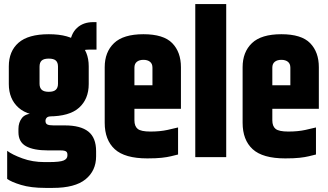

<svg xmlns="http://www.w3.org/2000/svg" viewBox="-20 -767 1601 937"><path d="M70 -138Q70 -169 87 -191Q104 -213 144 -213Q162 -213 188 -208.5Q214 -204 228 -199Q214 -199 208 -192.5Q202 -186 202 -177Q202 -164 211 -159.5Q220 -155 242 -155H297Q373 -155 411 -125Q449 -95 449 -29V-4Q449 66 397.5 108Q346 150 238 150H201Q131 150 83 135.5Q35 121 15 106V-31Q40 -12 89.5 6Q139 24 197 24H218Q273 24 291 16Q309 8 309 -8V-13Q309 -20 306 -24.5Q303 -29 295.5 -31Q288 -33 275 -33H214Q144 -33 107 -53.5Q70 -74 70 -122ZM23 -443Q23 -517 70.5 -558.5Q118 -600 218 -600Q319 -600 366 -558.5Q413 -517 413 -443V-357Q413 -284 366 -241.5Q319 -199 218 -199Q118 -199 70.5 -241.5Q23 -284 23 -357ZM263 -442Q263 -462 252.5 -471.5Q242 -481 218 -481Q194 -481 183.5 -471.5Q173 -462 173 -442V-358Q173 -339 183.5 -329Q194 -319 218 -319Q242 -319 252.5 -329Q263 -339 263 -358ZM435 -659H451V-525H416Q399 -525 385 -521.5Q371 -518 360 -511L320 -547Q325 -602 355.5 -630.5Q386 -659 435 -659Z M491 -439Q491 -513 536.5 -556.5Q582 -600 680 -600Q778 -600 820.5 -556.5Q863 -513 863 -439V-317H724V-437Q724 -456 712 -465.5Q700 -475 680 -475Q660 -475 648 -465.5Q636 -456 636 -437V-190L491 -192ZM491 -264H636V-180Q636 -151 652 -138Q668 -125 714 -125Q761 -125 797.5 -133Q834 -141 849 -145V-13Q833 -9 814.5 -4.5Q796 0 769 3Q742 6 699 6Q589 6 540 -39Q491 -84 491 -168ZM621 -351H863V-236H621Z M933 -747H1084V0H933Z M1164 -439Q1164 -513 1209.5 -556.5Q1255 -600 1353 -600Q1451 -600 1493.5 -556.5Q1536 -513 1536 -439V-317H1397V-437Q1397 -456 1385 -465.5Q1373 -475 1353 -475Q1333 -475 1321 -465.5Q1309 -456 1309 -437V-190L1164 -192ZM1164 -264H1309V-180Q1309 -151 1325 -138Q1341 -125 1387 -125Q1434 -125 1470.5 -133Q1507 -141 1522 -145V-13Q1506 -9 1487.5 -4.5Q1469 0 1442 3Q1415 6 1372 6Q1262 6 1213 -39Q1164 -84 1164 -168ZM1294 -351H1536V-236H1294Z"/></svg>

Font: Khand Variable Light
Style: Regular
Weight: 300
Designer: Satya Rajpurohit
Foundry: Indian Type Foundry
Version: Version 3.000